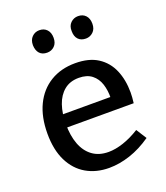

<svg xmlns="http://www.w3.org/2000/svg" viewBox="-140 -852 829 959"><g transform="rotate(-20 274.5 -373.0)"><path d="M276 10Q207 10 154.5 -20.5Q102 -51 72.5 -110.5Q43 -170 43 -256Q43 -344 73.5 -407.5Q104 -471 160.5 -505.5Q217 -540 293 -540Q366 -540 412.5 -510Q459 -480 481.5 -427.5Q504 -375 504 -308Q504 -295 503 -282Q502 -269 500 -252H121V-321H410L401 -315Q402 -356 391 -390Q380 -424 354 -444.5Q328 -465 285 -465Q238 -465 207 -439.5Q176 -414 161 -370Q146 -326 146 -269Q146 -208 163 -162.5Q180 -117 214.5 -91.5Q249 -66 300 -66Q336 -66 378.5 -80Q421 -94 466 -122L501 -67Q445 -28 387.5 -9Q330 10 276 10ZM387 -637Q361 -637 346.5 -652.5Q332 -668 332 -696Q331 -724 347.5 -740Q364 -756 387 -756Q412 -756 427 -740Q442 -724 442 -696Q442 -668 425.5 -652.5Q409 -637 387 -637ZM181 -637Q155 -637 141 -652.5Q127 -668 126 -696Q126 -724 142 -740Q158 -756 181 -756Q206 -756 221 -740Q236 -724 236 -696Q236 -668 220 -652.5Q204 -637 181 -637Z"/></g></svg>

Font: Bitter Thin Medium
Style: Regular
Weight: 500
Version: Version 3.021